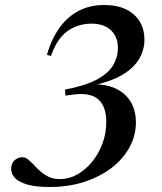

<svg xmlns="http://www.w3.org/2000/svg" viewBox="-20 -736 649 767"><path d="M220 -20.5Q255.5 -20.5 288.5 -39Q321.5 -57.5 347.8 -89.5Q374 -121.5 389.2 -162.2Q404.5 -203 404.5 -248.5Q404.5 -312 371.5 -340Q338.5 -368 267.5 -357.5L241.5 -354L239.5 -378Q318.5 -393 364.8 -417.2Q411 -441.5 431 -474Q451 -506.5 451 -546Q451 -588 423.5 -614.8Q396 -641.5 345.5 -641.5Q292 -641.5 250.2 -612.2Q208.5 -583 183.5 -512.5L167.5 -517Q186 -581.5 218.2 -625.8Q250.5 -670 295 -693Q339.5 -716 395.5 -716Q449.5 -716 485.2 -697.8Q521 -679.5 539 -648.5Q557 -617.5 557 -579Q557 -536 535.5 -500Q514 -464 468.5 -437Q423 -410 349.5 -394.5L355.5 -399.5Q412 -399 449.2 -378.8Q486.5 -358.5 504.8 -324.5Q523 -290.5 523 -248Q523 -195.5 498 -148.8Q473 -102 426.8 -66.2Q380.5 -30.5 317.5 -9.8Q254.5 11 178.5 11Q122.5 11 88.5 1Q54.5 -9 39.5 -25.2Q24.5 -41.5 24.5 -61Q24.5 -83.5 38.2 -95.8Q52 -108 69.5 -108Q81 -108 92 -99.2Q103 -90.5 115 -77.5Q127 -64.5 141.8 -51.2Q156.5 -38 175.5 -29.2Q194.5 -20.5 220 -20.5Z"/></svg>

Font: Newsreader 60pt Medium
Style: Italic
Weight: 500
Italic angle: -17°
Designer: Hugues Gentile
Foundry: Production Type
Version: Version 1.003